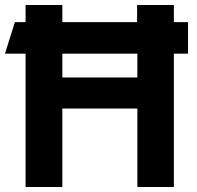

<svg xmlns="http://www.w3.org/2000/svg" viewBox="-28 -753 795 773"><path d="M32 -664H75V-733H223V-664H524V-733H672V-664H729V-537H672V0H525V-316H223V0H75V-537H-8ZM223 -441H525V-537H223Z"/></svg>

Font: Kreadon
Style: Bold
Weight: 700
Designer: Reiya WATANABE
Foundry: StudioGnu
Version: Version 1.003; ttfautohint (v1.8.4.7-5d5b);gftools[0.9.32]